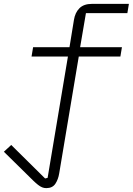

<svg xmlns="http://www.w3.org/2000/svg" viewBox="-36 -760 686 992"><path d="M203 212Q192 212 182 208Q172 204 160.5 195Q149 186 134.5 172Q120 158 99 137L-16 24L22 -11L197 162L210 159L315 -468H127L135 -516H323L346 -657Q352 -695 374.5 -717.5Q397 -740 439 -740H630L622 -692H408L378 -516H594L586 -468H371L270 135Q265 167 250 189.5Q235 212 203 212Z"/></svg>

Font: IBM Plex Mono Light
Style: Italic
Weight: 300
Italic angle: -9°
Monospace: yes
Designer: Mike Abbink, Paul van der Laan, Pieter van Rosmalen
Foundry: Bold Monday
Version: Version 2.3